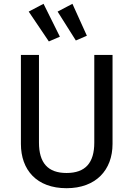

<svg xmlns="http://www.w3.org/2000/svg" viewBox="-20 -978 702 1010"><path d="M90 -221C90 -84 173 12 330 12C485 12 572 -84 572 -221V-689H476V-228C476 -121 429 -68 330 -68C232 -68 185 -121 185 -228V-689H90ZM131 -917 237 -760 295 -785 209 -958ZM283 -917 379 -765 437 -790 361 -958Z"/></svg>

Font: FiraGO Unicode
Style: Regular
Weight: 400
Designer: bBox Type
Foundry: bBox Type GmbH
Version: Version 1.001;PS 001.001;hotconv 1.0.88;makeotf.lib2.5.64775